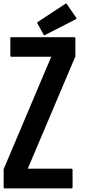

<svg xmlns="http://www.w3.org/2000/svg" viewBox="-30 -1045 490 1064"><path d="M387.7 -833Q387.7 -799.8 387.7 -734.4Q387.7 -733.4 387.7 -733.4Q387.7 -733.4 387.7 -732.4Q299.8 -524.4 124 -110.4Q204.1 -110.4 366.2 -110.4Q369.1 -110.4 370.1 -108.4Q372.1 -107.4 372.1 -105.5Q372.1 -72.3 372.1 -5.9Q372.1 -3.9 370.1 -2.9Q369.1 -1 366.2 -1Q320.3 -1 227.5 -1Q150.4 -1 -4.9 -1Q-6.8 -1 -7.8 -2.9Q-9.8 -3.9 -9.8 -5.9Q-9.8 -39.1 -9.8 -105.5Q-9.8 -105.5 -9.8 -106.4Q-9.8 -106.4 -9.8 -107.4Q78.1 -314.5 253.9 -730.5Q179.7 -730.5 32.2 -730.5Q30.3 -730.5 29.3 -731.4Q27.3 -733.4 27.3 -735.4Q27.3 -768.6 27.3 -834Q27.3 -836.9 29.3 -837.9Q30.3 -838.9 32.2 -838.9Q148.4 -838.9 381.8 -838.9Q383.8 -838.9 385.7 -836.9Q387.7 -835 387.7 -833ZM393.6 -941.4Q392.6 -940.4 391.6 -939.5Q391.6 -938.5 390.6 -938.5Q333 -909.2 218.8 -850.6Q218.8 -849.6 217.8 -849.6Q217.8 -849.6 216.8 -849.6Q214.8 -849.6 213.9 -849.6Q211.9 -850.6 211.9 -852.5Q200.2 -873 176.8 -916Q175.8 -917 175.8 -918Q175.8 -918.9 176.8 -919.9Q176.8 -921.9 178.7 -922.9Q229.5 -957 333 -1024.4Q334 -1025.4 335 -1025.4Q335.9 -1025.4 335.9 -1025.4Q337.9 -1024.4 339.8 -1023.4Q357.4 -997.1 392.6 -946.3Q393.6 -944.3 393.6 -943.4Q394.5 -942.4 393.6 -942.4Q393.6 -941.4 393.6 -941.4Z"/></svg>

Font: Typeface
Style: Regular
Weight: 400
Version: Version 1.0